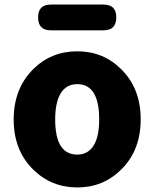

<svg xmlns="http://www.w3.org/2000/svg" viewBox="-20 -808 677 842"><path d="M319 14Q205 14 125 -65Q40 -149 40 -284Q40 -419 125 -504Q204 -583 319 -583Q433 -583 512 -504Q597 -420 597 -284.5Q597 -149 512 -65Q433 14 319 14ZM319 -130Q367 -130 392 -172Q415 -211 415 -284Q415 -439 319 -439Q270 -439 245 -397Q222 -356 222 -284Q222 -130 319 -130ZM203 -675Q147 -675 147 -732Q147 -788 203 -788H434Q490 -788 490 -732Q490 -675 434 -675H318Z"/></svg>

Font: GenSenRounded TW H
Style: Regular
Weight: 900
Version: Version 1.501;PS 1;hotconv 16.6.51;makeotf.lib2.5.65220